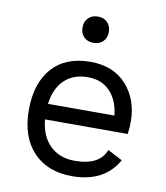

<svg xmlns="http://www.w3.org/2000/svg" viewBox="-82 -784 745 862"><g transform="rotate(10 290.5 -353.0)"><path d="M338.5 -612.5Q322 -596 295 -596Q268 -596 251.5 -612.5Q235 -629 235 -656Q235 -683 251.5 -699.5Q268 -716 295 -716Q322 -716 338.5 -699.5Q355 -683 355 -656Q355 -629 338.5 -612.5ZM522 -276Q522 -248 518 -220H141Q148 -144 191.5 -102Q235 -60 304 -60Q417 -60 445 -134L512 -99Q451 10 304 10Q191 10 126.5 -59Q62 -128 62 -250Q62 -372 123.5 -441Q185 -510 298 -510Q403 -510 462.5 -443.5Q522 -377 522 -276ZM298 -440Q232 -440 191.5 -401Q151 -362 142 -291H445Q437 -361 399 -400.5Q361 -440 298 -440Z"/></g></svg>

Font: Work Sans
Style: Regular
Weight: 400
Designer: Wei Huang
Foundry: Wei Huang
Version: Version 1.032;PS 001.032;hotconv 1.0.70;makeotf.lib2.5.58329